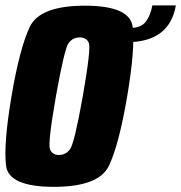

<svg xmlns="http://www.w3.org/2000/svg" viewBox="-24 -702 685 726"><path d="M179.5 4.5Q8.5 4.5 -1.2 -76Q-11 -156.5 19.5 -338Q50.5 -520 88.5 -600.2Q126.5 -680.5 297.2 -680.5Q468 -680.5 477.8 -599.8Q487.5 -519 457 -338Q426 -155.5 388 -75.5Q350 4.5 179.5 4.5ZM199 -116Q225 -116 241.2 -138.5Q257.5 -161 289 -338Q320.5 -518 312 -539.2Q303.5 -560.5 277.5 -560.5Q251.5 -560.5 235.5 -539.2Q219.5 -518 187.5 -338Q156.5 -161 164.8 -138.5Q173 -116 199 -116ZM465.5 -596Q509 -596 527 -619.5Q545 -643 552 -681.5H641Q616.5 -542.5 456 -542.5Z"/></svg>

Font: Anybody Condensed ExtraBold
Style: Italic
Weight: 800
Width: 3
Italic angle: -10°
Designer: Tyler Finck
Foundry: Etcetera Type Company
Version: Version 1.010; ttfautohint (v1.8.3) -l 8 -r 50 -G 200 -x 14 